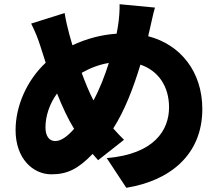

<svg xmlns="http://www.w3.org/2000/svg" viewBox="-20 -826 1040 912"><path d="M716 -790 548 -806C549 -782 546 -734 540 -700C538 -689 536 -678 534 -666C463 -661 395 -644 324 -611C319 -629 314 -647 309 -664C301 -694 293 -727 287 -764L128 -714C149 -672 161 -641 173 -603L197 -528C108 -445 54 -323 54 -208C54 -72 137 2 224 2C298 2 350 -22 420 -95C428 -85 437 -76 446 -65L569 -162C552 -178 535 -197 518 -216C573 -302 614 -410 647 -519C732 -490 783 -416 783 -316C783 -208 713 -94 487 -75L580 66C785 33 941 -89 941 -308C941 -485 838 -614 684 -654C685 -661 687 -669 689 -676C696 -704 707 -761 716 -790ZM196 -221C196 -274 215 -333 251 -382C276 -319 303 -261 332 -214C300 -178 271 -156 242 -156C212 -156 196 -182 196 -221ZM368 -480C405 -501 448 -519 497 -527C478 -467 454 -404 424 -349C405 -385 386 -431 368 -480Z"/></svg>

Font: Noto Sans JP Black
Style: Regular
Weight: 900
Designer: Ryoko NISHIZUKA 西塚涼子 (kana, bopomofo & ideographs); Paul D. Hunt (Latin, Greek & Cyrillic); Sandoll Communications 산돌커뮤니
Foundry: Adobe
Version: Version 2.002;hotconv 1.0.116;makeotfexe 2.5.65601